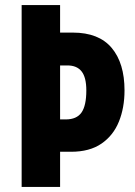

<svg xmlns="http://www.w3.org/2000/svg" viewBox="-20 -734 532 754"><path d="M469 -379Q469 -311 447 -256.5Q425 -202 378.5 -170Q332 -138 259 -138H216V0H65V-714H216V-606H266Q368 -606 418.5 -546Q469 -486 469 -379ZM238 -265Q281 -265 300 -292Q319 -319 319 -379Q319 -430 300.5 -453.5Q282 -477 245 -477H216V-265Z"/></svg>

Font: Noto Sans Sinhala ExtraCondensed ExtraBold
Style: Regular
Weight: 800
Width: 2
Designer: Jelle Bosma - Monotype Design Team
Foundry: Monotype Imaging Inc.
Version: Version 2.006; ttfautohint (v1.8.4.7-5d5b)